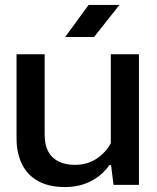

<svg xmlns="http://www.w3.org/2000/svg" viewBox="-20 -749 637 778"><path d="M543 -529V0H440L430 -80H423Q395 -39 348.5 -15Q302 9 243 9Q179 9 135 -15Q91 -39 69 -84Q47 -129 47 -189V-529H161V-203Q161 -162 175.5 -135Q190 -108 218 -94.5Q246 -81 283 -81Q334 -81 371.5 -106Q409 -131 429 -169V-529ZM244 -599 339 -729H464L361 -599Z"/></svg>

Font: Hubot Sans Condensed ExtraLight Medium
Style: Regular
Weight: 500
Version: Version 2.000